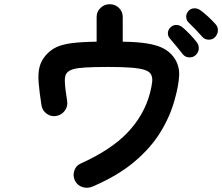

<svg xmlns="http://www.w3.org/2000/svg" viewBox="-20 -835 1055 912"><path d="M420 51Q397 61 373 54Q349 47 337 25Q325 2 332.5 -23Q340 -48 363 -58Q509 -124 586.5 -206Q664 -288 692 -391Q701 -426 703 -447.5Q705 -469 696 -484Q688 -496 667 -503Q646 -510 605 -513.5Q564 -517 495 -517Q425 -517 385.5 -514.5Q346 -512 326.5 -506Q307 -500 297 -488Q287 -476 288 -446.5Q289 -417 299 -355Q303 -330 288 -309.5Q273 -289 247 -284Q222 -280 201.5 -295Q181 -310 177 -335Q167 -399 163.5 -443Q160 -487 168 -517.5Q176 -548 198 -573Q219 -597 247 -610.5Q275 -624 320.5 -630Q366 -636 439 -637V-754Q439 -780 457.5 -797.5Q476 -815 501 -815Q527 -815 545 -797.5Q563 -780 563 -754V-637Q633 -636 679 -628.5Q725 -621 754.5 -606Q784 -591 804 -565Q833 -526 831 -477.5Q829 -429 809 -359Q788 -282 742 -207Q696 -132 617.5 -66Q539 0 420 51ZM908 -572Q895 -561 876.5 -562.5Q858 -564 847 -579Q836 -593 818.5 -614.5Q801 -636 787 -652Q777 -663 777.5 -678.5Q778 -694 791 -706Q803 -717 818.5 -716.5Q834 -716 847 -705Q862 -693 882 -672Q902 -651 915 -634Q926 -619 924 -601.5Q922 -584 908 -572ZM1001 -658Q989 -646 970.5 -646.5Q952 -647 940 -661Q928 -675 909.5 -694.5Q891 -714 875 -729Q865 -739 864.5 -755Q864 -771 876 -784Q887 -795 902.5 -795.5Q918 -796 931 -787Q947 -776 968 -756.5Q989 -737 1004 -720Q1016 -707 1015 -689.5Q1014 -672 1001 -658Z"/></svg>

Font: Zen Maru Gothic
Style: Bold
Weight: 700
Designer: Yoshimichi Ohira
Foundry: Positype
Version: Version 1.001